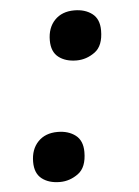

<svg xmlns="http://www.w3.org/2000/svg" viewBox="-45 -577 448 621"><g transform="rotate(-5 179.0 -266.5)"><path d="M213 -379Q177 -379 154.5 -396.5Q132 -414 132 -451Q132 -492 155.5 -516.5Q179 -541 219 -541Q254 -541 277 -523.5Q300 -506 300 -469Q300 -419 272.5 -399Q245 -379 213 -379ZM125 8Q89 8 66.5 -9.5Q44 -27 44 -64Q44 -105 67.5 -129.5Q91 -154 131 -154Q166 -154 189 -136.5Q212 -119 212 -82Q212 -32 184.5 -12Q157 8 125 8Z"/></g></svg>

Font: Noto Serif Tamil
Style: Bold Italic
Weight: 700
Italic angle: -12°
Designer: Indian Type Foundry, Tom Grace, and the Monotype Design Team
Foundry: Monotype Imaging Inc.
Version: Version 2.003; ttfautohint (v1.8.4.7-5d5b)